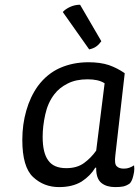

<svg xmlns="http://www.w3.org/2000/svg" viewBox="-20 -762 584 802"><path d="M501 -456.1Q470.7 -477.5 434.6 -490.2Q398.4 -502 349.6 -502Q285.2 -502 231.4 -478.5Q177.7 -455.1 138.7 -403.3Q106.4 -358.4 89.8 -299.8Q73.2 -242.2 73.2 -177.7Q73.2 -64.5 118.2 -22.5Q163.1 19.5 226.6 19.5Q283.2 19.5 321.3 -3.9Q358.4 -28.3 377.9 -61.5Q378.9 -61.5 381.8 -61.5Q380.9 -16.6 403.3 2Q424.8 19.5 460.9 19.5Q482.4 19.5 496.1 16.6Q510.7 12.7 522.5 3.9Q532.2 -6.8 537.1 -29.3Q541 -43.9 541 -56.6Q541 -64.5 540 -71.3Q531.2 -65.4 520.5 -61.5Q510.7 -57.6 497.1 -57.6Q477.5 -57.6 467.8 -67.4Q457 -76.2 461.9 -114.3Q474.6 -227.5 501 -456.1ZM381.8 -132.8Q360.4 -102.5 331.1 -81.1Q301.8 -59.6 256.8 -59.6Q204.1 -59.6 181.6 -91.8Q158.2 -123 158.2 -190.4Q158.2 -234.4 168.9 -283.2Q179.7 -333 207 -368.2Q227.5 -395.5 262.7 -413.1Q296.9 -430.7 345.7 -430.7Q368.2 -430.7 385.7 -426.8Q403.3 -422.9 417 -414.1Q405.3 -320.3 381.8 -132.8ZM314.5 -742.2Q293 -742.2 273.4 -733.4Q253.9 -724.6 242.2 -711.9Q279.3 -660.2 352.5 -555.7Q371.1 -559.6 382.8 -568.4Q393.6 -576.2 403.3 -589.8Q373 -640.6 314.5 -742.2Z"/></svg>

Font: cl
Style: Italic
Weight: 400
Designer: Mitja Miklavcic
Version: Version 7.504; 2011; Build 1022